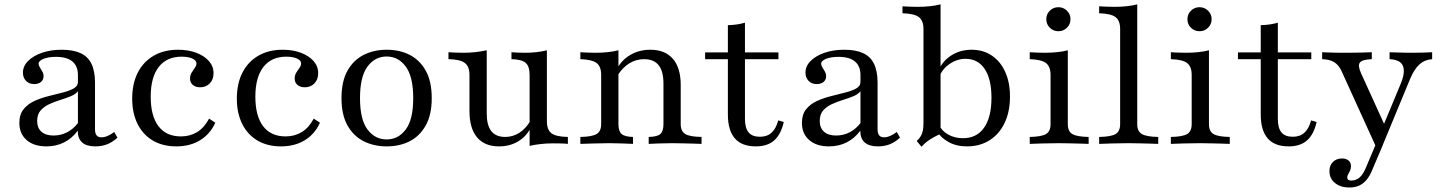

<svg xmlns="http://www.w3.org/2000/svg" viewBox="-20 -652 6530 870"><path d="M190.3 11.3Q133.9 11.3 100.8 -17.3Q67.7 -46 67.7 -95.2Q67.7 -133.1 86.7 -156.9Q105.6 -180.6 135.9 -194.4Q166.1 -208.1 200 -216.5Q233.9 -225 264.1 -232.7Q294.4 -240.3 313.7 -251.2Q333.1 -262.1 333.1 -280.6V-312.1Q333.1 -352.4 308.1 -373.4Q283.1 -394.4 233.9 -394.4Q200 -394.4 177.4 -385.5Q154.8 -376.6 154.8 -362.9Q154.8 -355.6 160.5 -346.8Q166.1 -337.9 171.8 -327.8Q177.4 -317.7 177.4 -306.5Q177.4 -290.3 165.7 -280.6Q154 -271 134.7 -271Q112.1 -271 98 -285.5Q83.9 -300 83.9 -322.6Q83.9 -352.4 107.3 -375.8Q130.6 -399.2 170.2 -412.9Q209.7 -426.6 259.7 -426.6Q311.3 -426.6 344.8 -411.3Q378.2 -396 394.4 -362.9Q410.5 -329.8 410.5 -277.4V-66.9Q410.5 -47.6 417.7 -38.7Q425 -29.8 439.5 -29.8Q453.2 -29.8 468.1 -36.3Q483.1 -42.7 497.6 -54L512.1 -28.2Q490.3 -8.1 466.1 1.6Q441.9 11.3 412.1 11.3Q332.3 11.3 332.3 -59.7Q306.5 -25 270.6 -6.9Q234.7 11.3 190.3 11.3ZM222.6 -37.9Q255.6 -37.9 283.9 -52.4Q312.1 -66.9 333.1 -94.4V-238.7Q322.6 -225 301.2 -216.1Q279.8 -207.3 253.6 -199.2Q227.4 -191.1 203.6 -180.2Q179.8 -169.4 164.1 -151.6Q148.4 -133.9 148.4 -104Q148.4 -72.6 167.7 -55.2Q187.1 -37.9 222.6 -37.9Z M779 11.3Q717.7 11.3 673 -14.9Q628.2 -41.1 603.6 -89.9Q579 -138.7 579 -204.8Q579 -273.4 604.4 -323Q629.8 -372.6 676.6 -399.6Q723.4 -426.6 786.3 -426.6Q833.1 -426.6 869.4 -412.9Q905.6 -399.2 926.6 -375.4Q947.6 -351.6 947.6 -320.2Q947.6 -291.9 930.6 -274.2Q913.7 -256.5 887.1 -256.5Q866.1 -256.5 853.6 -267.3Q841.1 -278.2 841.1 -296Q841.1 -311.3 848.4 -323Q855.6 -334.7 862.9 -344.8Q870.2 -354.8 870.2 -364.5Q870.2 -378.2 851.6 -386.7Q833.1 -395.2 803.2 -395.2Q735.5 -395.2 699.2 -348.4Q662.9 -301.6 662.9 -213.7Q662.9 -126.6 698 -80.2Q733.1 -33.9 800 -33.9Q841.1 -33.9 873.4 -53.6Q905.6 -73.4 927.4 -114.5L955.6 -96Q932.3 -44.4 886.7 -16.5Q841.1 11.3 779 11.3Z M1253.2 11.3Q1191.9 11.3 1147.2 -14.9Q1102.4 -41.1 1077.8 -89.9Q1053.2 -138.7 1053.2 -204.8Q1053.2 -273.4 1078.6 -323Q1104 -372.6 1150.8 -399.6Q1197.6 -426.6 1260.5 -426.6Q1307.3 -426.6 1343.5 -412.9Q1379.8 -399.2 1400.8 -375.4Q1421.8 -351.6 1421.8 -320.2Q1421.8 -291.9 1404.8 -274.2Q1387.9 -256.5 1361.3 -256.5Q1340.3 -256.5 1327.8 -267.3Q1315.3 -278.2 1315.3 -296Q1315.3 -311.3 1322.6 -323Q1329.8 -334.7 1337.1 -344.8Q1344.4 -354.8 1344.4 -364.5Q1344.4 -378.2 1325.8 -386.7Q1307.3 -395.2 1277.4 -395.2Q1209.7 -395.2 1173.4 -348.4Q1137.1 -301.6 1137.1 -213.7Q1137.1 -126.6 1172.2 -80.2Q1207.3 -33.9 1274.2 -33.9Q1315.3 -33.9 1347.6 -53.6Q1379.8 -73.4 1401.6 -114.5L1429.8 -96Q1406.5 -44.4 1360.9 -16.5Q1315.3 11.3 1253.2 11.3Z M1732.3 11.3Q1674.2 11.3 1627.8 -12.1Q1581.5 -35.5 1554.4 -83.9Q1527.4 -132.3 1527.4 -207.3Q1527.4 -283.1 1554.4 -331.5Q1581.5 -379.8 1627.8 -403.2Q1674.2 -426.6 1732.3 -426.6Q1791.1 -426.6 1836.7 -403.2Q1882.3 -379.8 1909.3 -331.5Q1936.3 -283.1 1936.3 -207.3Q1936.3 -132.3 1909.3 -83.9Q1882.3 -35.5 1836.7 -12.1Q1791.1 11.3 1732.3 11.3ZM1732.3 -20.2Q1784.7 -20.2 1818.5 -65.3Q1852.4 -110.5 1852.4 -207.3Q1852.4 -304.8 1818.5 -350.4Q1784.7 -396 1732.3 -396Q1679 -396 1645.2 -350.4Q1611.3 -304.8 1611.3 -207.3Q1611.3 -110.5 1645.2 -65.3Q1679 -20.2 1732.3 -20.2Z M2241.1 11.3Q2175.8 11.3 2141.5 -29.8Q2107.3 -71 2107.3 -148.4V-312.9Q2107.3 -350.8 2085.9 -366.9Q2064.5 -383.1 2012.1 -383.9V-415.3Q2025 -414.5 2042.3 -413.7Q2059.7 -412.9 2079.8 -412.9Q2108.1 -412.9 2133.5 -415.7Q2158.9 -418.5 2185.5 -424.2V-137.9Q2185.5 -84.7 2206 -58.1Q2226.6 -31.5 2269.4 -31.5Q2304 -31.5 2333.5 -50.4Q2362.9 -69.4 2384.7 -106.5L2383.9 -71Q2362.9 -31.5 2325.8 -10.1Q2288.7 11.3 2241.1 11.3ZM2379.8 8.9V-312.9Q2379.8 -351.6 2361.7 -367.3Q2343.5 -383.1 2297.6 -383.9V-415.3Q2309.7 -414.5 2325.4 -413.7Q2341.1 -412.9 2358.9 -412.9Q2386.3 -412.9 2410.9 -415.7Q2435.5 -418.5 2458.1 -424.2V-102.4Q2458.1 -63.7 2479 -48Q2500 -32.3 2553.2 -31.5V0Q2539.5 -1.6 2522.2 -2Q2504.8 -2.4 2486.3 -2.4Q2458.1 -2.4 2431.9 0.4Q2405.6 3.2 2379.8 8.9Z M2919.4 0V-31.5Q2958.1 -32.3 2972.2 -44.8Q2986.3 -57.3 2986.3 -89.5V-273.4Q2986.3 -329 2964.5 -356.5Q2942.7 -383.9 2898.4 -383.9Q2862.1 -383.9 2831.5 -364.9Q2800.8 -346 2777.4 -308.9L2778.2 -344.4Q2800 -383.1 2839.1 -404.8Q2878.2 -426.6 2926.6 -426.6Q2993.5 -426.6 3029 -385.5Q3064.5 -344.4 3064.5 -266.9V-89.5Q3064.5 -57.3 3085.1 -44.8Q3105.6 -32.3 3158.9 -31.5V0Q3146.8 -0.8 3124.6 -1.2Q3102.4 -1.6 3076.6 -2.4Q3050.8 -3.2 3025.8 -3.2Q2994.4 -3.2 2964.5 -2Q2934.7 -0.8 2919.4 0ZM2609.7 0V-31.5Q2662.9 -32.3 2683.5 -44.8Q2704 -57.3 2704 -89.5V-312.9Q2704 -351.6 2682.7 -366.9Q2661.3 -382.3 2609.7 -383.9V-415.3Q2624.2 -414.5 2641.5 -413.7Q2658.9 -412.9 2678.2 -412.9Q2707.3 -412.9 2733.5 -415.7Q2759.7 -418.5 2782.3 -424.2V-89.5Q2782.3 -57.3 2796.8 -44.8Q2811.3 -32.3 2848.4 -31.5V0Q2828.2 -0.8 2800 -2Q2771.8 -3.2 2741.9 -3.2Q2708.9 -3.2 2673 -2Q2637.1 -0.8 2609.7 0Z M3404.8 11.3Q3341.1 11.3 3309.7 -25Q3278.2 -61.3 3278.2 -133.9V-383.9H3175V-414.5H3278.2V-537.9Q3301.6 -538.7 3320.6 -541.5Q3339.5 -544.4 3355.6 -549.2V-414.5H3507.3V-383.9H3355.6V-112.9Q3355.6 -71.8 3372.2 -52Q3388.7 -32.3 3423.4 -32.3Q3455.6 -32.3 3475.8 -50.4Q3496 -68.5 3506.5 -106.5L3531.5 -99.2Q3518.5 -42.7 3487.9 -15.7Q3457.3 11.3 3404.8 11.3Z M3736.3 11.3Q3679.8 11.3 3646.8 -17.3Q3613.7 -46 3613.7 -95.2Q3613.7 -133.1 3632.7 -156.9Q3651.6 -180.6 3681.9 -194.4Q3712.1 -208.1 3746 -216.5Q3779.8 -225 3810.1 -232.7Q3840.3 -240.3 3859.7 -251.2Q3879 -262.1 3879 -280.6V-312.1Q3879 -352.4 3854 -373.4Q3829 -394.4 3779.8 -394.4Q3746 -394.4 3723.4 -385.5Q3700.8 -376.6 3700.8 -362.9Q3700.8 -355.6 3706.5 -346.8Q3712.1 -337.9 3717.7 -327.8Q3723.4 -317.7 3723.4 -306.5Q3723.4 -290.3 3711.7 -280.6Q3700 -271 3680.6 -271Q3658.1 -271 3644 -285.5Q3629.8 -300 3629.8 -322.6Q3629.8 -352.4 3653.2 -375.8Q3676.6 -399.2 3716.1 -412.9Q3755.6 -426.6 3805.6 -426.6Q3857.3 -426.6 3890.7 -411.3Q3924.2 -396 3940.3 -362.9Q3956.5 -329.8 3956.5 -277.4V-66.9Q3956.5 -47.6 3963.7 -38.7Q3971 -29.8 3985.5 -29.8Q3999.2 -29.8 4014.1 -36.3Q4029 -42.7 4043.5 -54L4058.1 -28.2Q4036.3 -8.1 4012.1 1.6Q3987.9 11.3 3958.1 11.3Q3878.2 11.3 3878.2 -59.7Q3852.4 -25 3816.5 -6.9Q3780.6 11.3 3736.3 11.3ZM3768.5 -37.9Q3801.6 -37.9 3829.8 -52.4Q3858.1 -66.9 3879 -94.4V-238.7Q3868.5 -225 3847.2 -216.1Q3825.8 -207.3 3799.6 -199.2Q3773.4 -191.1 3749.6 -180.2Q3725.8 -169.4 3710.1 -151.6Q3694.4 -133.9 3694.4 -104Q3694.4 -72.6 3713.7 -55.2Q3733.1 -37.9 3768.5 -37.9Z M4361.3 11.3Q4312.9 11.3 4277.4 -8.9Q4241.9 -29 4226.6 -56.5L4235.5 -84.7Q4247.6 -58.9 4276.6 -42.3Q4305.6 -25.8 4343.5 -25.8Q4405.6 -25.8 4439.1 -73.4Q4472.6 -121 4472.6 -209.7Q4472.6 -293.5 4441.9 -339.5Q4411.3 -385.5 4354.8 -385.5Q4316.9 -385.5 4282.3 -361.7Q4247.6 -337.9 4234.7 -300L4229.8 -321Q4242.7 -367.7 4285.1 -397.2Q4327.4 -426.6 4382.3 -426.6Q4435.5 -426.6 4474.6 -400Q4513.7 -373.4 4535.1 -325.8Q4556.5 -278.2 4556.5 -214.5Q4556.5 -146 4532.3 -95.2Q4508.1 -44.4 4464.1 -16.5Q4420.2 11.3 4361.3 11.3ZM4155.6 12.9 4133.9 -12.9Q4146 -24.2 4152.4 -35.5Q4158.9 -46.8 4161.7 -60.9Q4164.5 -75 4164.5 -95.2V-521Q4164.5 -558.1 4144 -574.2Q4123.4 -590.3 4069.4 -591.9V-623.4Q4083.9 -622.6 4101.2 -621.8Q4118.5 -621 4135.5 -621Q4166.9 -621 4193.5 -623.8Q4220.2 -626.6 4241.9 -632.3V-45.2Q4226.6 -38.7 4210.5 -29.8Q4194.4 -21 4180.6 -10.5Q4166.9 0 4155.6 12.9Z M4646 0V-31.5Q4698.4 -32.3 4719.4 -44.4Q4740.3 -56.5 4740.3 -89.5V-312.9Q4740.3 -350 4719.8 -366.1Q4699.2 -382.3 4646 -383.9V-415.3Q4660.5 -414.5 4678.2 -413.7Q4696 -412.9 4714.5 -412.9Q4744.4 -412.9 4770.6 -415.7Q4796.8 -418.5 4818.5 -424.2V-89.5Q4818.5 -56.5 4839.5 -44.4Q4860.5 -32.3 4912.9 -31.5V0Q4900.8 -0.8 4878.6 -1.2Q4856.5 -1.6 4830.2 -2.4Q4804 -3.2 4779 -3.2Q4741.1 -3.2 4702.8 -2Q4664.5 -0.8 4646 0ZM4775.8 -510.5Q4753.2 -510.5 4737.1 -526.2Q4721 -541.9 4721 -565.3Q4721 -587.9 4737.1 -603.6Q4753.2 -619.4 4775.8 -619.4Q4798.4 -619.4 4814.5 -603.6Q4830.6 -587.9 4830.6 -565.3Q4830.6 -541.9 4814.5 -526.2Q4798.4 -510.5 4775.8 -510.5Z M4960.5 0V-31.5Q5013.7 -32.3 5034.7 -44.4Q5055.6 -56.5 5055.6 -89.5V-521Q5055.6 -558.1 5035.1 -574.2Q5014.5 -590.3 4960.5 -591.9V-623.4Q4975.8 -622.6 4994 -621.8Q5012.1 -621 5029.8 -621Q5058.9 -621 5085.1 -623.8Q5111.3 -626.6 5133.1 -632.3V-89.5Q5133.1 -56.5 5154.4 -44.4Q5175.8 -32.3 5228.2 -31.5V0Q5215.3 -0.8 5193.5 -1.2Q5171.8 -1.6 5145.6 -2.4Q5119.4 -3.2 5094.4 -3.2Q5056.5 -3.2 5018.1 -2Q4979.8 -0.8 4960.5 0Z M5285.5 0V-31.5Q5337.9 -32.3 5358.9 -44.4Q5379.8 -56.5 5379.8 -89.5V-312.9Q5379.8 -350 5359.3 -366.1Q5338.7 -382.3 5285.5 -383.9V-415.3Q5300 -414.5 5317.7 -413.7Q5335.5 -412.9 5354 -412.9Q5383.9 -412.9 5410.1 -415.7Q5436.3 -418.5 5458.1 -424.2V-89.5Q5458.1 -56.5 5479 -44.4Q5500 -32.3 5552.4 -31.5V0Q5540.3 -0.8 5518.1 -1.2Q5496 -1.6 5469.8 -2.4Q5443.5 -3.2 5418.5 -3.2Q5380.6 -3.2 5342.3 -2Q5304 -0.8 5285.5 0ZM5415.3 -510.5Q5392.7 -510.5 5376.6 -526.2Q5360.5 -541.9 5360.5 -565.3Q5360.5 -587.9 5376.6 -603.6Q5392.7 -619.4 5415.3 -619.4Q5437.9 -619.4 5454 -603.6Q5470.2 -587.9 5470.2 -565.3Q5470.2 -541.9 5454 -526.2Q5437.9 -510.5 5415.3 -510.5Z M5819.4 11.3Q5755.6 11.3 5724.2 -25Q5692.7 -61.3 5692.7 -133.9V-383.9H5589.5V-414.5H5692.7V-537.9Q5716.1 -538.7 5735.1 -541.5Q5754 -544.4 5770.2 -549.2V-414.5H5921.8V-383.9H5770.2V-112.9Q5770.2 -71.8 5786.7 -52Q5803.2 -32.3 5837.9 -32.3Q5870.2 -32.3 5890.3 -50.4Q5910.5 -68.5 5921 -106.5L5946 -99.2Q5933.1 -42.7 5902.4 -15.7Q5871.8 11.3 5819.4 11.3Z M6214.5 12.1 6058.9 -329.8Q6046 -358.1 6025 -370.6Q6004 -383.1 5971 -383.9V-415.3Q6002.4 -413.7 6028.6 -413.3Q6054.8 -412.9 6083.1 -412.9Q6116.1 -412.9 6144.8 -413.7Q6173.4 -414.5 6196 -415.3V-383.9Q6152.4 -382.3 6141.9 -368.5Q6131.5 -354.8 6147.6 -319.4L6258.1 -76.6L6243.5 -71.8L6327.4 -273.4Q6341.9 -308.9 6341.1 -333.1Q6340.3 -357.3 6324.6 -369.8Q6308.9 -382.3 6276.6 -383.9V-415.3Q6297.6 -414.5 6314.1 -414.1Q6330.6 -413.7 6346 -413.3Q6361.3 -412.9 6379.8 -412.9Q6404.8 -412.9 6428.2 -413.7Q6451.6 -414.5 6469.4 -415.3V-383.9Q6435.5 -381.5 6411.7 -360.1Q6387.9 -338.7 6368.5 -291.9L6242.7 12.1ZM6094.4 197.6Q6054 197.6 6029 177Q6004 156.5 6004 123.4Q6004 97.6 6019.8 81.9Q6035.5 66.1 6061.3 66.1Q6079.8 66.1 6090.7 75.4Q6101.6 84.7 6101.6 100.8Q6101.6 112.1 6097.6 121Q6093.5 129.8 6089.1 137.1Q6084.7 144.4 6084.7 152.4Q6084.7 166.1 6103.2 166.1Q6124.2 166.1 6139.9 152.8Q6155.6 139.5 6167.7 111.3L6220.2 -12.9L6246.8 3.2L6198.4 116.9Q6187.1 145.2 6172.2 162.9Q6157.3 180.6 6138.3 189.1Q6119.4 197.6 6094.4 197.6Z"/></svg>

Font: Playfair 12pt
Style: Regular
Weight: 400
Designer: Claus Eggers Sørensen
Foundry: Claus Eggers Sørensen
Version: Version 2.000;gftools[0.9.28]